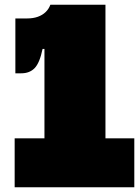

<svg xmlns="http://www.w3.org/2000/svg" viewBox="-20 -792 591 812"><path d="M238 -772H426V-207H548V0H42V-207H168V-679ZM45 -714H95Q120 -714 139.8 -721Q159.5 -728 173 -741Q186.5 -754 193 -772H249L188 -585H160Q148 -526.5 126.8 -504.2Q105.5 -482 70 -482H45Z"/></svg>

Font: Hepta Slab Black
Style: Regular
Weight: 900
Designer: Michael LaGattuta
Foundry: Michael LaGattuta
Version: Version 1.102